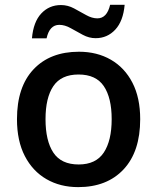

<svg xmlns="http://www.w3.org/2000/svg" viewBox="-20 -765 650 795"><path d="M560.5 -271.5Q560.5 -137.2 491.7 -63.7Q422.9 9.8 303.7 9.8Q229.5 9.8 172.4 -23.2Q115.2 -56.2 82.8 -118.9Q50.3 -181.6 50.3 -271.5Q50.3 -405.3 118.9 -478Q187.5 -550.8 307.1 -550.8Q381.8 -550.8 439 -517.8Q496.1 -484.9 528.3 -422.6Q560.5 -360.4 560.5 -271.5ZM168.5 -271.5Q168.5 -182.1 200.9 -133.1Q233.4 -84 305.7 -84Q377 -84 409.7 -133.3Q442.4 -182.6 442.4 -271.5Q442.4 -359.9 409.9 -408.2Q377.4 -456.5 305.2 -456.5Q233.4 -456.5 200.9 -408.4Q168.5 -360.4 168.5 -271.5ZM112.3 -606.4Q118.2 -674.3 150.9 -709.2Q183.6 -744.1 232.4 -744.1Q260.7 -744.1 286.6 -730.2Q312.5 -716.3 336.7 -702.6Q360.8 -689 383.3 -689Q422.9 -689 436 -745.1H496.1Q490.2 -677.7 457.3 -642.3Q424.3 -606.9 376 -606.9Q348.6 -606.9 322.8 -620.8Q296.9 -634.8 272.7 -648.4Q248.5 -662.1 225.6 -662.1Q185.1 -662.1 172.9 -606.4Z"/></svg>

Font: Open Sans SemiBold
Style: Regular
Weight: 600
Designer: Monotype Design Team
Foundry: Monotype Imaging Inc.
Version: Version 3.003; ttfautohint (v1.8.4)